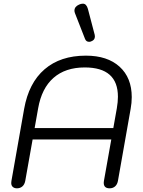

<svg xmlns="http://www.w3.org/2000/svg" viewBox="-20 -1012 777 1042"><path d="M41 -19Q41 -26 42 -30L111 -421Q136 -562 222 -636Q308 -710 446 -710Q563 -710 629 -650Q695 -590 695 -485Q695 -454 689 -421L620 -30Q616 -10 604 0Q592 10 575 10Q543 10 543 -20Q543 -27 544 -30L584 -255H157L117 -30Q113 -10 101 0Q89 10 72 10Q58 10 49.5 2.5Q41 -5 41 -19ZM595 -317 614 -424Q620 -459 620 -487Q620 -646 440 -646Q335 -646 270.5 -589.5Q206 -533 187 -424L168 -317ZM464 -785Q447 -785 441 -802L387 -940Q384 -948 384 -954Q384 -976 409 -987Q419 -992 430 -992Q449 -992 457 -964L494 -823Q495 -820 495 -814Q495 -795 476 -788Q470 -785 464 -785Z"/></svg>

Font: Kodchasan
Style: Italic
Weight: 400
Italic angle: -10°
Version: Version 1.000; ttfautohint (v1.6)